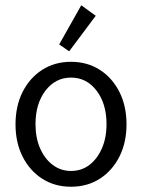

<svg xmlns="http://www.w3.org/2000/svg" viewBox="-20 -702 540 730"><path d="M250 8Q188 8 140.5 -22.5Q93 -53 66 -106.5Q39 -160 39 -229Q39 -299 66 -352.5Q93 -406 140.5 -436.5Q188 -467 250 -467Q312 -467 359.5 -436.5Q407 -406 434 -352.5Q461 -299 461 -229Q461 -160 434 -106.5Q407 -53 359.5 -22.5Q312 8 250 8ZM250 -52Q290 -52 320 -75Q350 -98 367.5 -138Q385 -178 385 -230Q385 -308 347 -357.5Q309 -407 250 -407Q191 -407 153 -357.5Q115 -308 115 -230Q115 -178 132.5 -138Q150 -98 180.5 -75Q211 -52 250 -52ZM243 -507 205 -533 289 -682 344 -642Z"/></svg>

Font: Inconsolata Nerd Font Mono
Style: Regular
Weight: 400
Monospace: yes
Designer: Raph Levien, Cyreal, Brenton Simpson
Foundry: Raph Levien, Cyreal, Google
Version: Version 3.000; ttfautohint (v1.8.3);Nerd Fonts 3.0.2